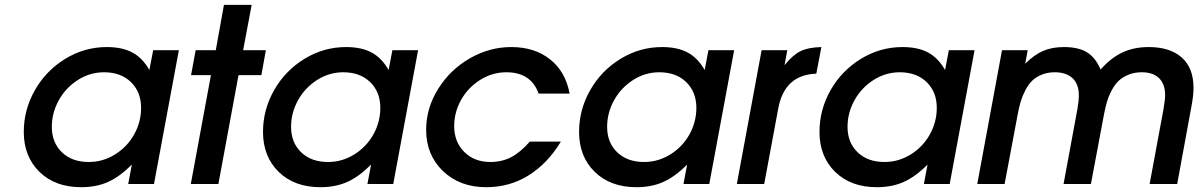

<svg xmlns="http://www.w3.org/2000/svg" viewBox="-20 -759 4943 792"><path d="M508.8 0 523.9 -80.1Q473.6 -29.8 425.3 -8.3Q377 13.2 314.9 13.2Q207.5 13.2 142.8 -50Q78.1 -113.3 78.1 -214.8Q78.1 -306.6 124 -387.2Q169.9 -467.8 249.3 -516.4Q328.6 -564.9 420.9 -564.9Q484.4 -564.9 526.4 -542.2Q568.4 -519.5 596.2 -470.2L611.8 -551.8H717.8L615.2 0ZM193.8 -235.8Q193.8 -170.9 235.4 -130.9Q276.9 -90.8 346.2 -90.8Q404.8 -90.8 454.8 -122.1Q504.9 -153.3 533.4 -204.6Q562 -255.9 562 -314Q562 -379.4 520.3 -420.2Q478.5 -460.9 409.2 -460.9Q351.1 -460.9 301 -429Q251 -397 222.4 -345.2Q193.8 -293.5 193.8 -235.8Z M767.1 0 850.1 -449.2H768.1L787.1 -551.8H870.1L903.8 -738.8H1018.1L982.9 -551.8H1076.7L1058.1 -449.2H963.9L880.9 0Z M1495.6 0 1510.7 -80.1Q1460.4 -29.8 1412.1 -8.3Q1363.8 13.2 1301.8 13.2Q1194.3 13.2 1129.6 -50Q1064.9 -113.3 1064.9 -214.8Q1064.9 -306.6 1110.8 -387.2Q1156.7 -467.8 1236.1 -516.4Q1315.4 -564.9 1407.7 -564.9Q1471.2 -564.9 1513.2 -542.2Q1555.2 -519.5 1583 -470.2L1598.6 -551.8H1704.6L1602.1 0ZM1180.7 -235.8Q1180.7 -170.9 1222.2 -130.9Q1263.7 -90.8 1333 -90.8Q1391.6 -90.8 1441.7 -122.1Q1491.7 -153.3 1520.3 -204.6Q1548.8 -255.9 1548.8 -314Q1548.8 -379.4 1507.1 -420.2Q1465.3 -460.9 1396 -460.9Q1337.9 -460.9 1287.8 -429Q1237.8 -397 1209.2 -345.2Q1180.7 -293.5 1180.7 -235.8Z M2165.5 -174.8H2293.5Q2239.3 -85 2160.9 -35.9Q2082.5 13.2 1985.8 13.2Q1876.5 13.2 1807.1 -53.5Q1737.8 -120.1 1737.8 -223.1Q1737.8 -313 1787.4 -392.3Q1836.9 -471.7 1918 -518.3Q1999 -564.9 2088.9 -564.9Q2185.1 -564.9 2249 -514.2Q2313 -463.4 2329.6 -373H2201.7Q2170.4 -460.9 2068.8 -460.9Q2011.2 -460.9 1961.2 -429.7Q1911.1 -398.4 1882.3 -347.4Q1853.5 -296.4 1853.5 -238.8Q1853.5 -173.8 1895 -132.3Q1936.5 -90.8 2002.9 -90.8Q2050.3 -90.8 2088.4 -110.6Q2126.5 -130.4 2165.5 -174.8Z M2799.3 0 2814.5 -80.1Q2764.2 -29.8 2715.8 -8.3Q2667.5 13.2 2605.5 13.2Q2498 13.2 2433.3 -50Q2368.7 -113.3 2368.7 -214.8Q2368.7 -306.6 2414.6 -387.2Q2460.4 -467.8 2539.8 -516.4Q2619.1 -564.9 2711.4 -564.9Q2774.9 -564.9 2816.9 -542.2Q2858.9 -519.5 2886.7 -470.2L2902.3 -551.8H3008.3L2905.8 0ZM2484.4 -235.8Q2484.4 -170.9 2525.9 -130.9Q2567.4 -90.8 2636.7 -90.8Q2695.3 -90.8 2745.4 -122.1Q2795.4 -153.3 2824 -204.6Q2852.5 -255.9 2852.5 -314Q2852.5 -379.4 2810.8 -420.2Q2769 -460.9 2699.7 -460.9Q2641.6 -460.9 2591.6 -429Q2541.5 -397 2512.9 -345.2Q2484.4 -293.5 2484.4 -235.8Z M3019.5 0 3121.6 -551.8H3227.5L3216.3 -490.2Q3249.5 -531.7 3281.5 -547.6Q3313.5 -563.5 3368.2 -564.9L3347.2 -455.1Q3216.3 -450.7 3190.4 -312L3132.3 0Z M3791 0 3806.2 -80.1Q3755.9 -29.8 3707.5 -8.3Q3659.2 13.2 3597.2 13.2Q3489.7 13.2 3425 -50Q3360.4 -113.3 3360.4 -214.8Q3360.4 -306.6 3406.2 -387.2Q3452.1 -467.8 3531.5 -516.4Q3610.8 -564.9 3703.1 -564.9Q3766.6 -564.9 3808.6 -542.2Q3850.6 -519.5 3878.4 -470.2L3894 -551.8H4000L3897.5 0ZM3476.1 -235.8Q3476.1 -170.9 3517.6 -130.9Q3559.1 -90.8 3628.4 -90.8Q3687 -90.8 3737.1 -122.1Q3787.1 -153.3 3815.7 -204.6Q3844.2 -255.9 3844.2 -314Q3844.2 -379.4 3802.5 -420.2Q3760.7 -460.9 3691.4 -460.9Q3633.3 -460.9 3583.3 -429Q3533.2 -397 3504.6 -345.2Q3476.1 -293.5 3476.1 -235.8Z M4011.2 0 4113.3 -551.8H4219.2L4209 -496.1Q4246.1 -533.2 4283 -549.1Q4319.8 -564.9 4369.1 -564.9Q4428.7 -564.9 4463.9 -543.2Q4499 -521.5 4520 -472.2Q4562.5 -520.5 4610.1 -542.7Q4657.7 -564.9 4718.3 -564.9Q4805.7 -564.9 4854.5 -522Q4903.3 -479 4903.3 -396Q4903.3 -367.2 4895 -321.8L4835.9 0H4722.2L4779.3 -308.1Q4786.1 -348.1 4786.1 -366.2Q4786.1 -412.1 4761.2 -436.5Q4736.3 -460.9 4689.9 -460.9Q4659.7 -460.9 4635 -450.9Q4610.4 -440.9 4594.2 -425.3Q4578.1 -409.7 4565.7 -386.2Q4553.2 -362.8 4546.4 -339.8Q4539.6 -316.9 4534.2 -288.1L4480 0H4367.2L4424.3 -309.1Q4430.2 -341.8 4430.2 -366.2Q4430.2 -412.1 4404.1 -436.5Q4377.9 -460.9 4331.1 -460.9Q4301.8 -460.9 4278.1 -451.4Q4254.4 -441.9 4238.5 -426.8Q4222.7 -411.6 4210.4 -388.4Q4198.2 -365.2 4190.9 -341.6Q4183.6 -317.9 4178.2 -288.1L4124 0Z"/></svg>

Font: Involve SemiBold Oblique
Style: Italic
Weight: 600
Italic angle: -10.5°
Designer: Stefan Peev
Foundry: Context Ltd.
Version: Version 1.001